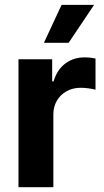

<svg xmlns="http://www.w3.org/2000/svg" viewBox="-20 -776 430 796"><path d="M56.6 -530.3H196.3V-438.5H202.1Q216.3 -486.8 250.5 -512.5Q284.7 -538.1 330.1 -538.1Q355 -538.1 376 -533.2V-404.3Q365.2 -407.2 347.2 -409.7Q329.1 -412.1 314.5 -412.1Q282.2 -412.1 256.3 -397.9Q230.5 -383.8 215.8 -358.6Q201.2 -333.5 201.2 -301.8V0H56.6ZM235.4 -755.9H370.1L264.6 -598.6H162.1Z"/></svg>

Font: WEMIX Pretendard
Style: Bold
Weight: 700
Designer: Base glyphs from Inter by Rasmus Andersson; Hangeul glyphs from Noto Sans CJK(Source Han Sans) by Jang Soo-young and Kan
Foundry: Kil Hyung-jin
Version: Version 1.000